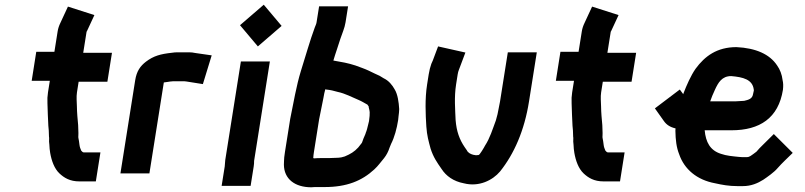

<svg xmlns="http://www.w3.org/2000/svg" viewBox="-20 -750 3419 815"><path d="M325.4 -110C324.8 -110 324.5 -110.3 324.6 -111C321.7 -116.7 318 -127.9 317.4 -135L315.1 -152C314.4 -159.2 311.3 -165.9 312.6 -174C313.6 -189.4 311.6 -202.1 311.7 -219C309.5 -243.3 306.6 -272.4 306.4 -299C306 -316.3 303.7 -339 306.7 -358L313.8 -403H435.8L455.3 -526H333.3L347.6 -616L348.7 -617L380.7 -686L268.4 -722C257.7 -699 247 -676.1 236.4 -653C230.5 -641 226.6 -629 224.7 -617L210.9 -530H133.9L114.5 -407H191.5L183.7 -358C181.3 -342.7 180.5 -327.3 181.4 -312C182 -277.6 183.9 -247.6 185.2 -216C186.3 -204 186.3 -204 187 -196C187.4 -185.3 187.6 -176.7 187.9 -170C188.6 -166 188.8 -163 188.5 -161C187.9 -153 188.2 -144.7 189.5 -136C190.1 -127 190.1 -127 190.7 -118L193 -101C198.8 -67.8 210.5 -34.5 232.2 -14C252.2 4.8 276.6 20 316.8 20H386.8L406.3 -103H336.3C331.2 -103 328.1 -106.8 325.4 -110Z M614.2 -14 675.4 -400C682.5 -401 682.5 -401 689.7 -402C698 -403 706.3 -405 714.1 -405H763.1C765.1 -405 768.1 -404.7 772 -404L841.2 -393L878.6 -515L809.2 -525C800.1 -527 791.3 -528 782.6 -528H733.6C725.6 -528 717.5 -527.3 709.3 -526C662 -520.8 632.4 -513.2 599.3 -488C575.7 -469.6 560 -448.5 553.8 -409L491.2 -14Z M934 -44 920.8 39H1043.8L1057 -44C1058.2 -52 1058.8 -59.7 1058.6 -67L1125.5 -489H1002.5L936.2 -71C934.8 -62.1 935.2 -51.6 934 -44ZM998.8 -643 1074.6 -553 1175.4 -640 1099.6 -730Z M1549.1 -266C1549.4 -263.3 1549.3 -260.7 1548.9 -258C1547.8 -251.3 1547 -244 1546.4 -236C1545.7 -232 1544.8 -228 1543.5 -224L1538 -202C1536.4 -196 1534.5 -190.7 1532.5 -186C1532 -183.3 1530.8 -180 1528.9 -176C1524.8 -167.3 1520.9 -157.3 1517.1 -146C1516.2 -144.7 1515.8 -143.7 1515.6 -143C1510.7 -137 1505.7 -130.7 1500.6 -124C1484 -105.7 1467.5 -96.1 1443.6 -86C1436.3 -84 1436.3 -84 1429 -82C1421.4 -80.7 1413.3 -80 1404.7 -80C1394.6 -79.3 1385.5 -79 1377.5 -79H1345.5C1332.2 -79 1322.5 -78.7 1316.4 -78H1313.4C1312.7 -78 1311.4 -78.3 1309.5 -79L1310.1 -83C1310.1 -87 1310.9 -94.3 1312.6 -105L1334.5 -243C1340.7 -272.5 1347 -304.1 1353.2 -336C1355.1 -348 1357.6 -359.7 1360.8 -371L1364.6 -370C1384 -368 1396.2 -364.8 1413 -360C1446 -353.2 1474 -337.3 1501.6 -326C1516.4 -319.7 1524.4 -314.2 1537.6 -307H1538.6C1540.8 -303.7 1543 -300.7 1545.2 -298L1544.9 -296C1546.5 -288.5 1550.6 -275.5 1549.1 -266ZM1395.1 -493C1402.8 -520.2 1418.4 -563.4 1424.7 -585C1432.4 -608.7 1442.7 -629.7 1446.7 -655L1457.5 -723H1334.5L1323.7 -655C1322.7 -648.3 1319.5 -642 1316.4 -634C1295.7 -578.5 1275.9 -507.5 1257 -448C1237.9 -385.9 1225.6 -312.1 1211.8 -245L1189.6 -105C1186.9 -87.7 1185.5 -75 1185.6 -67C1185.3 -59 1185.3 -59 1185.1 -51C1185.6 9.5 1231.3 45 1301.9 45C1306.6 44.3 1314.7 44 1326 44H1358C1451.6 44 1516.1 17.9 1568.9 -31C1586 -46.7 1595.5 -61.5 1610.5 -79C1620.5 -91.7 1628.2 -106.3 1633.5 -123C1635.9 -129.7 1638 -135 1640 -139C1654.4 -167 1664.3 -204 1670 -240C1670.3 -246 1670.9 -252 1671.9 -258C1673.3 -267.3 1674.2 -277 1674.5 -287C1672.8 -316 1668.2 -349.4 1655.6 -370C1645.1 -389.3 1629.9 -407.9 1608.2 -418C1602.1 -421.3 1596.6 -424.7 1591.8 -428C1576.5 -435.6 1560.9 -441.5 1545.3 -450C1527.1 -458.6 1508.6 -464.5 1488.8 -472C1457.7 -482.2 1430.8 -486.9 1395.1 -493Z M1839.6 -553 1817.1 -493 1810.9 -479C1806.1 -465.7 1802.4 -450.7 1799.7 -434L1792.9 -391C1783.2 -329.3 1786.5 -263.6 1789.7 -213C1792.3 -174.3 1799.2 -151.1 1807.8 -119C1819.6 -82.5 1834.9 -60.7 1854.2 -33C1873.4 -3.1 1904.8 19.8 1948.6 28C2013.2 44.8 2071.4 14.9 2102.5 -22C2162.5 -96.9 2206.1 -196.3 2225.5 -319L2258.6 -528H2135.6L2102.5 -319C2101.2 -310.3 2099.4 -301.7 2097.4 -293C2094.4 -274.2 2090.1 -256.4 2084.9 -239C2070.6 -200.7 2059.5 -163.3 2038.9 -132C2034.9 -123.9 2016 -92 2011.6 -92C2006.8 -91.3 2003.1 -91 2000.4 -91L1988.7 -93C1976.4 -96.2 1966 -102.3 1961.7 -112L1952 -126C1930.4 -157.9 1917.8 -192.5 1914 -240C1912.2 -284 1907.5 -337.8 1915.9 -391L1922.7 -434C1924 -442 1925.7 -448.3 1927.7 -453C1937 -477.7 1946.2 -502.3 1955.5 -527Z M2550.4 -110C2549.8 -110 2549.5 -110.3 2549.6 -111C2546.7 -116.7 2543 -127.9 2542.4 -135L2540.1 -152C2539.4 -159.2 2536.3 -165.9 2537.6 -174C2538.6 -189.4 2536.6 -202.1 2536.7 -219C2534.5 -243.3 2531.6 -272.4 2531.4 -299C2531 -316.3 2528.7 -339 2531.7 -358L2538.8 -403H2660.8L2680.3 -526H2558.3L2572.6 -616L2573.7 -617L2605.7 -686L2493.4 -722C2482.7 -699 2472 -676.1 2461.4 -653C2455.5 -641 2451.6 -629 2449.7 -617L2435.9 -530H2358.9L2339.5 -407H2416.5L2408.7 -358C2406.3 -342.7 2405.5 -327.3 2406.4 -312C2407 -277.6 2408.9 -247.6 2410.2 -216C2411.3 -204 2411.3 -204 2412 -196C2412.4 -185.3 2412.6 -176.7 2412.9 -170C2413.6 -166 2413.8 -163 2413.5 -161C2412.9 -153 2413.2 -144.7 2414.5 -136C2415.1 -127 2415.1 -127 2415.7 -118L2418 -101C2423.8 -67.8 2435.5 -34.5 2457.2 -14C2477.2 4.8 2501.6 20 2541.8 20H2611.8L2631.3 -103H2561.3C2556.2 -103 2553.1 -106.8 2550.4 -110Z M3139 -322C3129.6 -322 3114.8 -320 3104.7 -320H2994.7C3000.6 -336.4 3005.3 -349.2 3014.3 -368C3028.5 -399.3 3044.3 -427 3083.6 -427C3134.2 -422.7 3174.2 -412.8 3179.6 -370C3179.4 -368.7 3179.5 -367.3 3180 -366C3178.9 -359.3 3177.7 -354 3176.4 -350C3173.3 -330 3156 -326.1 3139 -322ZM3303.4 -369C3305.3 -385 3304.8 -398.7 3301.9 -410C3299.3 -433.2 3290.8 -455.4 3278.8 -472C3247.2 -520.2 3187.8 -546.1 3106.1 -550C3023.6 -550 2971.9 -511.9 2932.5 -458C2912.2 -428.8 2894.8 -388.9 2880.9 -353C2880.8 -352 2880.8 -352 2880.4 -350L2865.6 -370L2759.9 -290L2797.5 -237C2809 -220.2 2824.8 -210.2 2847.5 -205C2846.9 -201.7 2846.7 -198.3 2846.9 -195C2847.6 -156.4 2851.1 -124.6 2863 -95C2884.6 -32 2937.9 13.9 3015.6 28C3045.2 34.6 3073.9 40 3109.7 40H3133.7C3168.4 40 3196.5 27.8 3219.9 13C3237.5 1.2 3266.1 -19.1 3279.5 -35C3300 -58.5 3323 -79.2 3345 -101L3264.7 -181L3217.2 -134C3207.9 -124.9 3200 -117.1 3190.8 -106C3185.4 -101.4 3168.5 -89.7 3165.9 -88C3160.7 -84.9 3157 -83 3149.1 -83H3130.1C3125.5 -83 3120.9 -83.3 3116.3 -84C3088.9 -86.8 3063.6 -88.8 3040.4 -97C2994.2 -111.5 2975.8 -146.7 2971.2 -197H3085.2C3204.9 -197 3284.4 -248.8 3303.4 -369Z"/></svg>

Font: Tape
Style: It
Weight: 500
Foundry: Cannot Into Space Fonts
Version: Version 0.97